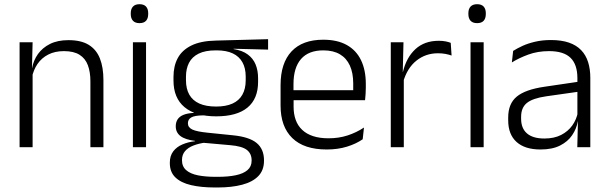

<svg xmlns="http://www.w3.org/2000/svg" viewBox="-20 -684 2826 892"><path d="M400 0V-306Q400 -349.5 388.2 -381Q376.5 -412.5 349.5 -429.5Q322.5 -446.5 277 -446.5Q235 -446.5 204 -430.5Q173 -414.5 154 -386.5Q135 -358.5 128 -322.5L115.5 -367.5H129Q135.5 -403.5 156.2 -432.8Q177 -462 212.2 -479.8Q247.5 -497.5 298 -497.5Q357 -497.5 392.5 -475.5Q428 -453.5 444.2 -412.2Q460.5 -371 460.5 -312V0ZM71 0V-487.5H131.5L128.5 -367L131.5 -364V0Z M597.5 0V-487.5H658.5V0ZM628 -576.5Q608 -576.5 597.8 -587.5Q587.5 -598.5 587.5 -619V-622.5Q587.5 -642.5 597.8 -653.5Q608 -664.5 628 -664.5Q648.5 -664.5 658.5 -653.5Q668.5 -642.5 668.5 -622.5V-619Q668.5 -598.5 658.5 -587.5Q648.5 -576.5 628 -576.5Z M984.5 -143.5Q888.5 -143.5 837.2 -186.2Q786 -229 786 -310V-327Q786 -377 805.8 -414Q825.5 -451 869 -472.5Q912.5 -494 983 -495.5L1225.5 -502V-453.5L1065.5 -457.5V-456Q1106 -449.5 1131 -431Q1156 -412.5 1167.5 -384.5Q1179 -356.5 1179 -320.5V-303.5Q1179 -225 1129.8 -184.2Q1080.5 -143.5 984.5 -143.5ZM981.5 137.5H992Q1040 137.5 1075 130.2Q1110 123 1129.5 106.5Q1149 90 1149 62.5V61Q1149 29.5 1126.5 12.2Q1104 -5 1050 -9.5L915 -21.5L936 -22Q903.5 -17.5 878.8 -8Q854 1.5 839.8 18Q825.5 34.5 825.5 59.5V60.5Q825.5 89.5 845 106.5Q864.5 123.5 899.5 130.5Q934.5 137.5 981.5 137.5ZM978 187Q914.5 187 867.5 176Q820.5 165 794.8 140.2Q769 115.5 769 73.5V71.5Q769 40 784.8 19.2Q800.5 -1.5 827.5 -13Q854.5 -24.5 886.5 -28L886 -29.5Q839.5 -35.5 818 -52.2Q796.5 -69 796.5 -97V-97.5Q796.5 -116 805.2 -129.5Q814 -143 832.5 -150.5Q851 -158 880.5 -159.5V-168.5L961 -147L923 -148Q883.5 -147.5 868.2 -138.2Q853 -129 853 -111.5V-111Q853 -92 873.5 -82.2Q894 -72.5 944.5 -67.5L1062 -55.5Q1138 -48 1172.2 -19.8Q1206.5 8.5 1206.5 61V63Q1206.5 107 1180 134.2Q1153.5 161.5 1105 174.2Q1056.5 187 991 187ZM984 -189Q1029.5 -189 1060 -202.8Q1090.5 -216.5 1106 -244Q1121.5 -271.5 1121.5 -311V-328.5Q1121.5 -367.5 1106.2 -394.8Q1091 -422 1061.2 -436Q1031.5 -450 986.5 -450H983Q933.5 -450 902.8 -434.8Q872 -419.5 858 -392Q844 -364.5 844 -328V-311.5Q844 -271.5 859.5 -244.2Q875 -217 906 -203Q937 -189 984 -189Z M1498 10.5Q1392.5 10.5 1338 -42.5Q1283.5 -95.5 1283.5 -193.5V-288.5Q1283.5 -390.5 1334.2 -445Q1385 -499.5 1482 -499.5Q1547 -499.5 1591 -475Q1635 -450.5 1657.2 -404.5Q1679.5 -358.5 1679.5 -294V-276.5Q1679.5 -262 1678.5 -247.5Q1677.5 -233 1676 -218.5H1620Q1621 -240.5 1621 -260.2Q1621 -280 1621 -296.5Q1621 -345.5 1605.2 -379.8Q1589.5 -414 1558.8 -432Q1528 -450 1482 -450Q1413.5 -450 1378.5 -409.8Q1343.5 -369.5 1343.5 -293.5V-246L1344 -238V-187.5Q1344 -154 1353.8 -127Q1363.5 -100 1383.8 -80.8Q1404 -61.5 1434.8 -51.5Q1465.5 -41.5 1506.5 -41.5Q1554 -41.5 1594.8 -54.8Q1635.5 -68 1671 -91.5L1665 -37Q1634 -15.5 1591.5 -2.5Q1549 10.5 1498 10.5ZM1315 -218.5V-265H1662.5V-218.5Z M1852.5 -301.5 1837 -348 1852 -350Q1868 -417 1910 -455.8Q1952 -494.5 2018.5 -494.5Q2036 -494.5 2050 -491.8Q2064 -489 2074 -485L2078 -426Q2065.5 -430.5 2049.5 -433.5Q2033.5 -436.5 2014.5 -436.5Q1957.5 -436.5 1914.5 -402.2Q1871.5 -368 1852.5 -301.5ZM1795.5 0V-487.5H1854.5L1851 -341L1856 -336V0Z M2166 0V-487.5H2227V0ZM2196.5 -576.5Q2176.5 -576.5 2166.2 -587.5Q2156 -598.5 2156 -619V-622.5Q2156 -642.5 2166.2 -653.5Q2176.5 -664.5 2196.5 -664.5Q2217 -664.5 2227 -653.5Q2237 -642.5 2237 -622.5V-619Q2237 -598.5 2227 -587.5Q2217 -576.5 2196.5 -576.5Z M2662 0 2665 -121.5 2662.5 -131V-288.5V-321Q2662.5 -384 2630.8 -415.2Q2599 -446.5 2531 -446.5Q2478 -446.5 2434.5 -430.5Q2391 -414.5 2358 -394L2364 -447.5Q2382 -459 2407.5 -470.8Q2433 -482.5 2466.2 -490.2Q2499.5 -498 2539.5 -498Q2588.5 -498 2623.2 -486Q2658 -474 2680 -451Q2702 -428 2712.2 -395.5Q2722.5 -363 2722.5 -322.5V0ZM2491 10.5Q2418.5 10.5 2379.8 -24.5Q2341 -59.5 2341 -125V-138Q2341 -202.5 2380.8 -235.2Q2420.5 -268 2509.5 -281L2672.5 -305L2675.5 -259L2517 -236.5Q2455 -227.5 2428 -205.8Q2401 -184 2401 -141.5V-132.5Q2401 -87.5 2428.5 -64Q2456 -40.5 2509 -40.5Q2554.5 -40.5 2586.8 -57Q2619 -73.5 2638.8 -101.2Q2658.5 -129 2665 -163.5L2677 -120.5H2664.5Q2658.5 -86 2638.2 -56Q2618 -26 2581.8 -7.8Q2545.5 10.5 2491 10.5Z"/></svg>

Font: Anek Odia Light
Style: Regular
Weight: 300
Designer: Yesha Goshar & Mahesh Sahu (Odia), Yesha Goshar (Latin)
Foundry: Ek Type
Version: Version 1.003